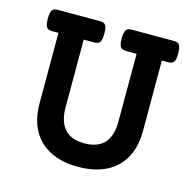

<svg xmlns="http://www.w3.org/2000/svg" viewBox="-91 -672 781 774"><g transform="rotate(15 300.0 -285.0)"><path d="M58.6 -490.7Q49.3 -490.7 43.5 -492.7Q37.6 -494.6 34.2 -500Q27.8 -509.8 27.8 -535.2Q27.8 -560.5 34.2 -570.3Q37.6 -575.7 43.5 -577.6Q49.3 -579.6 58.6 -579.6H232.9Q241.7 -579.6 247.6 -577.6Q253.4 -575.7 256.8 -570.8Q263.7 -561 263.7 -535.2Q263.7 -509.3 256.8 -499.5Q253.4 -494.6 247.6 -492.7Q241.7 -490.7 232.9 -490.7H189.5V-208Q189.5 -146.5 219.2 -115.7Q246.1 -87.4 299.8 -87.4Q353 -87.4 380.9 -115.7Q410.2 -146.5 410.2 -208V-490.7H366.7Q357.9 -490.7 352.1 -492.7Q346.2 -494.6 342.8 -499.5Q335.9 -510.3 335.9 -535.2Q335.9 -559.6 342.8 -570.3Q346.2 -575.7 351.8 -577.6Q357.4 -579.6 366.7 -579.6H541Q558.6 -579.6 564.9 -571.3Q571.8 -561.5 571.8 -535.2Q571.8 -520.5 570.1 -512Q568.4 -503.4 564 -498.5Q557.6 -490.7 541 -490.7H515.6V-198.2Q515.6 -97.2 458 -42.5Q429.7 -16.1 389.6 -2.7Q349.6 10.7 299.8 10.7Q198.7 10.7 141.6 -42.5Q84 -97.2 84 -198.2V-490.7Z"/></g></svg>

Font: Courier Prime SemiBold
Style: Regular
Weight: 600
Designer: Alan Dague-Greene
Foundry: Quote-Unquote Apps
Version: Version 1.202